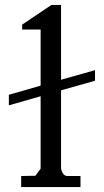

<svg xmlns="http://www.w3.org/2000/svg" viewBox="-20 -760 422 780"><path d="M366 -475V-432L228 -393V-75Q235 -45 254 -45H307V0H66V-45L124 -46L145 -75V-369L16 -332V-375L145 -412V-640H70V-660L189 -740H228V-436Z"/></svg>

Font: Sawarabi Mincho
Style: Regular
Weight: 400
Version: Version 1.00